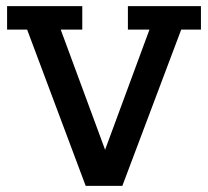

<svg xmlns="http://www.w3.org/2000/svg" viewBox="-20 -603 675 623"><path d="M258 0 68 -507H3V-583H247V-507H177L331 -90H311L465 -507H395V-583H632V-507H568L377 0Z"/></svg>

Font: Rokkitt Medium
Style: Regular
Weight: 500
Version: Version 3.103